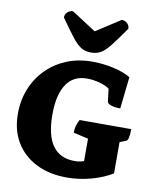

<svg xmlns="http://www.w3.org/2000/svg" viewBox="-98 -992 895 1080"><g transform="rotate(10 349.0 -451.5)"><path d="M358 12Q257 12 182 -26Q107 -64 66 -132.5Q25 -201 25 -294Q25 -372 52 -438Q79 -504 127.5 -552.5Q176 -601 242 -628Q308 -655 387 -655Q449 -655 509 -641.5Q569 -628 607 -605L587 -423Q555 -423 534.5 -430Q514 -437 512 -448L503 -521Q483 -536 447 -546Q411 -556 373 -556Q297 -556 257 -496.5Q217 -437 217 -323Q217 -87 385 -87Q415 -87 438 -96V-224L353 -243Q353 -265 357.5 -281.5Q362 -298 373 -319H668Q668 -256 652 -250L616 -236V-57Q564 -25 495.5 -6.5Q427 12 358 12ZM370 -704Q338 -704 314 -718Q290 -732 261.5 -768.5Q233 -805 186 -872Q186 -890 199 -902.5Q212 -915 231 -915L370 -825L509 -915Q528 -915 541 -902.5Q554 -890 554 -872Q507 -805 478.5 -768.5Q450 -732 426 -718Q402 -704 370 -704Z"/></g></svg>

Font: Petrona Black
Style: Regular
Weight: 900
Designer: Ringo R. Seeber
Foundry: Ringo R. Seeber
Version: Version 2.001; ttfautohint (v1.8.3)